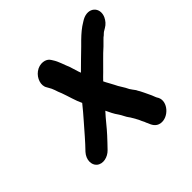

<svg xmlns="http://www.w3.org/2000/svg" viewBox="-166 -716 957 957"><g transform="rotate(-45 313.0 -237.0)"><path d="M541 -551 531 -545C502 -528 482 -510 458 -487L435 -464C402 -433 376 -406 342 -373L337 -387C332 -404 327 -419 323 -432C310 -462 303 -491 287 -515L282 -523C268 -547 227 -553 196 -530C167 -509 153 -468 170 -442L175 -433C181 -422 184 -418 189 -403C192 -392 197 -380 202 -368C214 -336 225 -292 240 -262C220 -237 203 -217 181 -192C144 -150 116 -116 79 -78C52 -48 53 -10 74 8C99 29 139 19 163 -6C179 -22 198 -43 214 -60C240 -88 265 -122 294 -153C304 -132 313 -112 327 -93C337 -79 345 -58 354 -47C356 -44 358 -42 359 -40C367 -25 380 -6 386 11L393 25C395 31 397 36 399 39C407 60 417 81 444 86C495 95 549 35 527 -10C518 -24 519 -27 512 -43C505 -56 503 -64 495 -79L485 -99C481 -105 478 -111 475 -117C468 -127 461 -135 455 -145C445 -168 427 -190 417 -213C411 -226 397 -248 390 -264C401 -275 410 -285 422 -296C453 -326 482 -358 514 -386L537 -409C544 -416 549 -421 554 -424C560 -430 566 -436 574 -440L584 -446C600 -455 612 -469 620 -486C643 -538 597 -581 541 -551Z"/></g></svg>

Font: Electronic
Style: ThkIt
Weight: 900
Version: Version 1.011